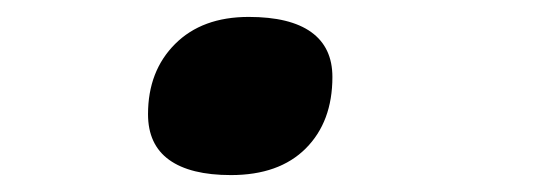

<svg xmlns="http://www.w3.org/2000/svg" viewBox="-20 -192 654 227"><path d="M373 -101Q373 -48 341.5 -16.5Q310 15 253 15Q205 15 180 -3Q155 -21 155 -57Q155 -108 187 -140Q219 -172 274 -172Q323 -172 348 -154Q373 -136 373 -101Z"/></svg>

Font: Intel One Mono Medium
Style: Italic
Weight: 500
Italic angle: -16°
Monospace: yes
Designer: Fred Shallcrass
Foundry: Frere-Jones Type LLC
Version: Version 1.400;hotconv 1.1.0;makeotfexe 2.6.0;FJTRelease1.4